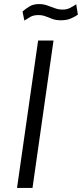

<svg xmlns="http://www.w3.org/2000/svg" viewBox="-20 -922 402 942"><path d="M63.5 0 167 -723H242.5L139.5 0ZM99.5 -821 90.5 -865.5Q108 -881 126.5 -891.5Q145 -902 171.5 -902Q193.5 -902 212 -895.2Q230.5 -888.5 248.8 -881.8Q267 -875 287.5 -875Q307.5 -875 323 -882.8Q338.5 -890.5 354 -901L362 -850Q349 -841 328.8 -831.8Q308.5 -822.5 279.5 -822.5Q255 -822.5 237.8 -828.8Q220.5 -835 204.5 -841.5Q188.5 -848 168 -848Q144.5 -848 129.5 -839.5Q114.5 -831 99.5 -821Z"/></svg>

Font: Public Sans Light
Style: Italic
Weight: 300
Italic angle: -8°
Designer: The Public Sans project authors (U.S. Web Design System). Libre Franklin designed by Pablo Impallari and Rodrigo Fuenzal
Version: Version 1.007; ttfautohint (v1.8.1) -l 8 -r 50 -G 200 -x 14 